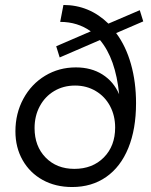

<svg xmlns="http://www.w3.org/2000/svg" viewBox="-20 -736 609 772"><path d="M42 -208Q42 -280 74 -339Q106 -398 161.5 -431.5Q217 -465 285 -465Q347 -465 392 -436.5Q437 -408 459 -357Q445 -500 382 -575L220 -505L206 -550L345 -610Q292 -648 222 -648L235 -716Q339 -716 416 -641L542 -695L556 -650L447 -603Q486 -551 506.5 -478.5Q527 -406 527 -321Q527 -217 496 -141Q465 -65 407 -24.5Q349 16 270 16Q203 16 151.5 -12.5Q100 -41 71 -92Q42 -143 42 -208ZM279 -57Q352 -57 397.5 -103Q443 -149 443 -223Q443 -271 422.5 -309.5Q402 -348 365 -370Q328 -392 282 -392Q235 -392 198 -370Q161 -348 140 -309Q119 -270 119 -221Q119 -148 163.5 -102.5Q208 -57 279 -57Z"/></svg>

Font: MedMera Sans
Style: Italic
Weight: 400
Italic angle: -11°
Designer: Kasper Nordkvist
Foundry: UNCUT.wtf
Version: Version 1.300